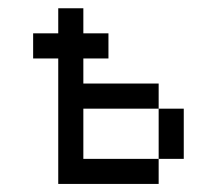

<svg xmlns="http://www.w3.org/2000/svg" viewBox="-20 -458 540 478"><path d="M250 -312.5V-375H187.5V-437.5H125V-375H62.5V-312.5H125V0H375V-62.5H187.5Q187.5 -62.5 187.5 -187.5H375Q375 -187.5 375 -62.5H437.5Q437.5 -62.5 437.5 -187.5H375V-250H187.5V-312.5Z"/></svg>

Font: UnifontExMono
Style: Regular
Weight: 500
Version: Version 15.0.06